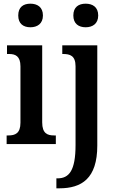

<svg xmlns="http://www.w3.org/2000/svg" viewBox="-20 -782 630 1042"><path d="M145 -634C182 -634 213 -653 213 -698C213 -744 182 -762 145 -762C107 -762 79 -744 79 -698C79 -653 107 -634 145 -634ZM445 -634C482 -634 513 -653 513 -698C513 -744 482 -762 445 -762C407 -762 378 -744 378 -698C378 -653 407 -634 445 -634ZM16 0H283V-47H273C237 -47 209 -58 209 -118V-536H18V-489H29C63 -489 91 -478 91 -422V-116C91 -58 62 -47 26 -47H16ZM286 240H302C423 240 508 187 508 8V-536H318V-489H322C360 -489 390 -480 390 -422V5C390 144 355 186 292 186H286Z"/></svg>

Font: Noto Serif Bengali Condensed SemiBold
Style: Regular
Weight: 600
Width: 3
Designer: Juan Bruce, Universal Thirst, Indian Type Foundry and the Monotype Design Team.
Foundry: Monotype Imaging Inc.
Version: Version 2.003